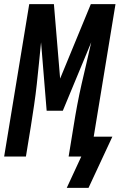

<svg xmlns="http://www.w3.org/2000/svg" viewBox="-34 -755 577 926"><path d="M393 151H288L358 0H297L321 -147Q329 -198 338.5 -248.5Q348 -299 359.5 -349.5Q371 -400 383 -450.5Q395 -501 406 -551L269 -221H191L164 -551Q159 -501 154 -450.5Q149 -400 143.5 -349.5Q138 -299 130.5 -248.5Q123 -198 115 -147L91 0H-14L107 -735H226L256 -376L404 -735H523L418 -96H508Z"/></svg>

Font: Iosevka Term Curly
Style: Bold Italic
Weight: 700
Italic angle: -9°
Designer: Belleve Invis
Foundry: Belleve Invis
Version: Version 32.3.0